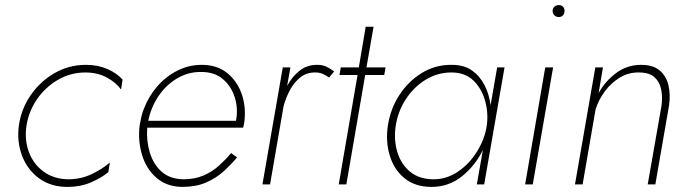

<svg xmlns="http://www.w3.org/2000/svg" viewBox="-20 -725 2703 755"><path d="M84 -230Q93 -288 126 -335.5Q159 -383 208.5 -411.5Q258 -440 316 -440Q364 -440 400.5 -420Q437 -400 456 -373L462 -412Q440 -437 402.5 -453.5Q365 -470 318 -470Q251 -470 194.5 -437.5Q138 -405 100.5 -350.5Q63 -296 54 -230Q46 -167 67 -112Q88 -57 134 -23.5Q180 10 246 10Q296 10 337 -7.5Q378 -25 406 -48L412 -86Q385 -62 342 -41Q299 -20 248 -20Q191 -21 151 -50.5Q111 -80 93.5 -127.5Q76 -175 84 -230Z M563 -250Q574 -304 603.5 -347.5Q633 -391 677 -417Q721 -443 772 -442Q824 -442 857 -413.5Q890 -385 903.5 -341Q917 -297 908 -250ZM559 -223H936Q938 -229 939 -235.5Q940 -242 941 -248Q948 -306 930 -356.5Q912 -407 872.5 -438.5Q833 -470 774 -470Q722 -470 677 -447Q632 -424 598.5 -385.5Q565 -347 547 -300Q540 -284 536 -266.5Q532 -249 529 -231Q522 -171 538.5 -116Q555 -61 595 -26Q635 9 696 10Q750 10 789.5 -7Q829 -24 858.5 -50.5Q888 -77 912 -106L889 -123Q868 -98 841.5 -74Q815 -50 780.5 -35Q746 -20 701 -20Q648 -21 615.5 -50Q583 -79 569 -125.5Q555 -172 559 -223Z M1274 -420 1294 -444Q1280 -455 1264 -462.5Q1248 -470 1230 -470Q1188 -471 1158 -447Q1128 -423 1109 -387L1122 -460H1092L1012 0H1042L1095 -307Q1104 -341 1120.5 -371.5Q1137 -402 1162 -421.5Q1187 -441 1221 -440Q1236 -440 1249 -434.5Q1262 -429 1274 -420Z M1418 -620 1391 -460H1320L1315 -430H1386L1312 0H1342L1416 -430H1491L1496 -460H1421L1449 -620Z M1505 -230Q1496 -167 1513 -112Q1530 -57 1571.5 -23.5Q1613 10 1677 10Q1745 10 1797.5 -32.5Q1850 -75 1879 -136L1855 0H1884L1964 -460H1935L1909 -311Q1904 -353 1886 -389Q1868 -425 1836.5 -447.5Q1805 -470 1757 -470Q1693 -471 1639.5 -438.5Q1586 -406 1550.5 -351.5Q1515 -297 1505 -230ZM1536 -230Q1545 -288 1576.5 -336Q1608 -384 1655.5 -412.5Q1703 -441 1759 -440Q1811 -439 1843 -407Q1875 -375 1888 -327Q1901 -279 1894 -230Q1886 -178 1856 -129.5Q1826 -81 1781.5 -50.5Q1737 -20 1685 -20Q1629 -20 1593 -49.5Q1557 -79 1542.5 -127Q1528 -175 1536 -230Z M2153 -682Q2153 -672 2160 -665Q2167 -658 2177 -658Q2188 -658 2194 -665Q2200 -672 2200 -682Q2200 -692 2194 -698.5Q2188 -705 2177 -705Q2167 -705 2160 -698.5Q2153 -692 2153 -682ZM2124 -460 2045 0H2075L2155 -460Z M2581 -308 2527 0H2557L2611 -311Q2617 -354 2608.5 -390Q2600 -426 2574 -448Q2548 -470 2501 -470Q2446 -470 2403 -438Q2360 -406 2334 -359L2351 -460H2321L2241 0H2271L2322 -295Q2334 -333 2358.5 -366Q2383 -399 2417.5 -420Q2452 -441 2493 -440Q2533 -440 2553.5 -421.5Q2574 -403 2580 -373Q2586 -343 2581 -308Z"/></svg>

Font: Jost* 200 Thin Italic
Style: Italic
Weight: 200
Italic angle: -10°
Version: Version 3.200; ttfautohint (v0.97) -l 8 -r 50 -G 200 -x 14 -